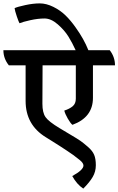

<svg xmlns="http://www.w3.org/2000/svg" viewBox="-57 -914 698 1132"><path d="M434 198Q396 173 369 124Q435 88 435 62Q435 47 412.5 29Q390 11 375 0Q360 -11 335.5 -27Q311 -43 295 -53.5Q279 -64 251.5 -81Q224 -98 213 -105Q94 -178 94 -319V-529H-5Q-37 -569 -37 -618H389Q369 -662 346 -699Q323 -736 283.5 -770.5Q244 -805 205.5 -805Q167 -805 122 -795Q77 -785 58 -777Q53 -785 42 -817.5Q31 -850 29 -866Q46 -874 92.5 -884Q139 -894 177.5 -894Q216 -894 257.5 -873.5Q299 -853 330 -822.5Q361 -792 389 -752Q438 -684 464 -618H590Q621 -578 621 -529H491V-337Q491 -222 370 -178Q358 -188 342.5 -215Q327 -242 322 -262Q353 -272 371.5 -287.5Q390 -303 390 -332V-529H194L193 -302Q193 -250 211.5 -223.5Q230 -197 295 -158Q311 -148 356 -121.5Q401 -95 418 -83Q435 -71 461.5 -48Q488 -25 498 -1.5Q508 22 508 60Q508 98 489.5 129.5Q471 161 434 198Z"/></svg>

Font: Karma SemiBold
Style: Regular
Weight: 600
Designer: Joana Correia
Foundry: Indian Type Foundry
Version: Version 1.202;PS 1.0;hotconv 1.0.78;makeotf.lib2.5.61930; tt